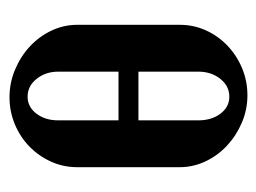

<svg xmlns="http://www.w3.org/2000/svg" viewBox="-90 -454 553 414"><g transform="rotate(90 187.0 -247.5)"><path d="M186 -504Q217 -504 245 -492Q273 -480 294.5 -460Q316 -440 328.5 -413.5Q341 -387 341 -358V-137Q341 -107 329 -80.5Q317 -54 296.5 -34Q276 -14 248.5 -2.5Q221 9 190 9Q159 9 130.5 -3Q102 -15 80.5 -35Q59 -55 46.5 -81.5Q34 -108 34 -137V-358Q34 -388 46 -414.5Q58 -441 79 -461Q100 -481 127.5 -492.5Q155 -504 186 -504ZM189 -465Q166 -465 150.5 -445.5Q135 -426 135 -398V-269H240V-398Q240 -427 225.5 -446Q211 -465 189 -465ZM135 -226V-96Q135 -69 150.5 -49.5Q166 -30 189 -30Q211 -30 225.5 -49Q240 -68 240 -96V-226Z"/></g></svg>

Font: Moniqa Paragraph
Style: Bold
Weight: 700
Designer: Rajesh Rajput
Foundry: Rajesh Rajput
Version: Version 1.000